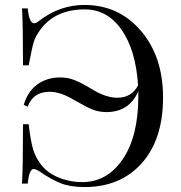

<svg xmlns="http://www.w3.org/2000/svg" viewBox="-20 -742 732 776"><path d="M118 -648Q126 -648 137 -657Q221 -722 321 -722Q460 -722 549.5 -617.5Q639 -513 639 -348Q639 -179 553 -82.5Q467 14 322 14Q264 14 225 -1.5Q186 -17 137 -51Q124 -59 116 -59Q98 -59 92 0H69Q73 -68 73 -240H96Q103 -177 113 -141Q122 -110 142 -82Q168 -45 214.5 -25.5Q261 -6 313 -6Q413 -6 476 -98.5Q539 -191 539 -352V-373Q502 -289 410 -289Q379 -289 352 -300Q330 -309 274 -341Q223 -371 181 -371Q114 -371 92 -311L76 -318Q91 -371 130 -400Q169 -429 223 -429Q255 -429 282 -418Q314 -405 359 -377Q411 -347 454 -347Q512 -347 538 -397Q529 -539 471.5 -621.5Q414 -704 323 -704Q206 -704 146 -626Q124 -597 116.5 -572.5Q109 -548 96 -478H73Q73 -643 69 -708H92Q98 -648 118 -648Z"/></svg>

Font: Playfair Display
Style: Regular
Weight: 400
Designer: Claus Eggers S?rensen
Foundry: Claus Eggers S?rensen
Version: Version 1.003